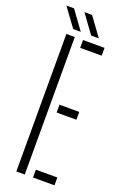

<svg xmlns="http://www.w3.org/2000/svg" viewBox="-178 -998 677 1050"><g transform="rotate(20 161.0 -473.0)"><path d="M67.5 0V-800H116.5V0ZM164.5 0V-45.5H289.5V0ZM164.5 -378V-423.5H279.5V-378ZM164.5 -754.5V-800H289.5V-754.5ZM93.5 -838 14.5 -946H59L137.5 -838ZM198 -838 119.5 -946H164L242.5 -838Z"/></g></svg>

Font: Big Shoulders Stencil Text ExtraLight
Style: Regular
Weight: 250
Version: Version 2.001